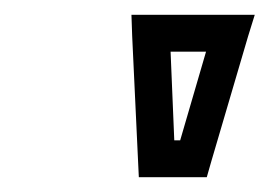

<svg xmlns="http://www.w3.org/2000/svg" viewBox="-20 -755 365 260"><path d="M266 -536 316 -706 325 -735H295H187H158L159 -706L167 -536L168 -515H189H239H260L266 -536ZM224 -565H216L211 -685H259L224 -565Z"/></svg>

Font: Gamestation Text Outline
Style: Italic
Weight: 400
Designer: Jonas Hecksher
Foundry: Jonas Hecksher, Playtypeª, e-types AS
Version: Version 1.003